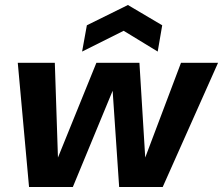

<svg xmlns="http://www.w3.org/2000/svg" viewBox="-20 -747 891 767"><path d="M96 0 51 -496H199L212 -103L206 -104L365 -496H537L561 -104H555L703 -496H851L630 0H456L429 -399H436L271 0ZM308 -541 327 -646 491 -727 628 -646 610 -541 474 -624Z"/></svg>

Font: DM Sans 36pt Black
Style: Italic
Weight: 900
Italic angle: -10°
Designer: Colophon Foundry, Jonny Pinhorn
Foundry: Colophon Foundry
Version: Version 4.004;gftools[0.9.30]